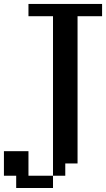

<svg xmlns="http://www.w3.org/2000/svg" viewBox="-20 -817 540 978"><path d="M125 -734.4V-796.9H500V-734.4H375V15.6H312.5V78.1H250V-734.4ZM0 -46.9H125V78.1H250V140.6H62.5V78.1H0Z"/></svg>

Font: KH Dot Dougenzaka 16
Style: Regular
Weight: 400
Designer: Original version for X68000 by Keitarou Hiraki (http://hp.vector.co.jp/authors/VA000874/) / TrueType conversion by Homem
Version: Version 1.00.20150527